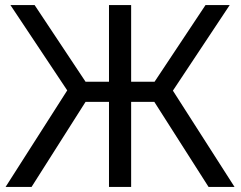

<svg xmlns="http://www.w3.org/2000/svg" viewBox="-20 -734 945 754"><path d="M2 0H104L316 -334H408V0H495V-334H586L799 0H901L659 -378L882 -714H787L587 -413H495V-714H408V-413H316L116 -714H21L244 -379Z"/></svg>

Font: Noto Sans Math
Style: Regular
Weight: 400
Designer: Monotype Design Team, Delve Withrington, Jeff Kellem
Foundry: Monotype Imaging Inc., Delve Fonts LLC
Version: Version 3.000